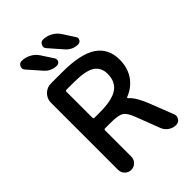

<svg xmlns="http://www.w3.org/2000/svg" viewBox="-273 -1097 1192 1192"><g transform="rotate(-45 323.0 -501.0)"><path d="M221.7 -319.3Q211.9 -319.3 211.9 -309.6V-80.1Q211.9 -55.7 194.8 -38.6Q177.7 -21.5 153.8 -21.5Q129.9 -21.5 112.8 -38.6Q95.7 -55.7 95.7 -80.1V-668.9Q95.7 -704.1 120.6 -729Q145.5 -753.9 180.7 -753.9H277.3Q439.5 -753.9 513.2 -704.6Q586.9 -655.3 586.9 -556.6Q586.9 -481.4 547.9 -428.7Q512.7 -381.8 455.1 -359.4Q452.1 -358.4 452.1 -355.5Q452.1 -352.5 454.1 -350.6Q489.3 -321.3 522.5 -239.3L585.9 -77.1Q588.9 -69.3 588.9 -61.5Q588.9 -49.8 581.1 -39.1Q569.3 -21.5 546.9 -21.5Q520.5 -21.5 498 -37.1Q475.6 -52.7 465.8 -77.1L404.3 -237.3Q384.8 -289.1 360.4 -304.2Q335.9 -319.3 267.6 -319.3ZM287.1 -658.2H221.7Q211.9 -658.2 211.9 -648.4V-421.9Q211.9 -412.1 221.7 -412.1H267.6Q376 -412.1 423.8 -445.3Q471.7 -478.5 471.7 -546.9Q471.7 -603.5 429.7 -630.9Q387.7 -658.2 287.1 -658.2ZM337.9 -981.4Q370.1 -981.4 398.4 -965.8Q426.8 -950.2 444.3 -923.8L494.1 -846.7Q499 -839.8 499 -832Q499 -826.2 495.1 -819.3Q487.3 -805.7 471.7 -805.7Q422.9 -805.7 390.6 -842.8L314.5 -929.7Q306.6 -938.5 306.6 -948.2Q306.6 -955.1 310.5 -962.9Q319.3 -981.4 337.9 -981.4ZM150.4 -981.4Q182.6 -981.4 211.4 -965.8Q240.2 -950.2 257.8 -922.9L307.6 -846.7Q311.5 -839.8 311.5 -832Q311.5 -826.2 308.6 -819.3Q300.8 -805.7 285.2 -805.7Q236.3 -805.7 204.1 -841.8L127 -929.7Q119.1 -938.5 119.1 -948.2Q119.1 -955.1 122.1 -962.9Q130.9 -981.4 150.4 -981.4Z"/></g></svg>

Font: Gen Jyuu GothicX Medium
Style: Regular
Weight: 500
Designer: Ryoko NISHIZUKA (kana &amp; ideographs); Paul D. Hunt (Latin, Greek &amp; Cyrillic); Wenlong ZHANG (bopomofo); Sandoll C
Version: Version 1.058.20140828